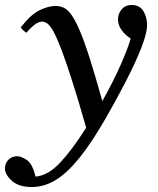

<svg xmlns="http://www.w3.org/2000/svg" viewBox="-106 -500 636 773"><path d="M37 211Q87 207 135.5 155.5Q184 104 241 14Q208 -101 183.5 -177.5Q159 -254 141 -301Q123 -348 109.5 -372.5Q96 -397 85 -405Q74 -413 64 -413Q52 -413 37.5 -403.5Q23 -394 0 -368Q-7 -373 -12.5 -378Q-18 -383 -23 -389Q18 -442 53.5 -459Q89 -476 118 -476Q135 -476 150.5 -469Q166 -462 181.5 -440.5Q197 -419 215 -377Q233 -335 255 -266Q277 -197 306 -93Q352 -175 382 -244Q412 -313 420 -345Q398 -359 383.5 -379Q369 -399 369 -422Q369 -445 384 -462.5Q399 -480 424 -480Q455 -480 470.5 -456.5Q486 -433 486 -398Q486 -367 463.5 -309Q441 -251 403.5 -178Q366 -105 322 -28Q263 75 213 136.5Q163 198 117 225.5Q71 253 22 253Q-30 253 -58 228Q-86 203 -86 178Q-86 158 -72.5 143.5Q-59 129 -37 129Q-20 129 2.5 144.5Q25 160 37 211Z"/></svg>

Font: Tiro Devanagari Marathi
Style: Italic
Weight: 400
Italic angle: -11°
Designer: Devanagari: John Hudson & Fiona Ross, assisted by Paul Hanslow. Latin: John Hudson with Paul Hanslow, assisted by Kaja S
Foundry: Tiro Typeworks Ltd.
Version: Version 1.52